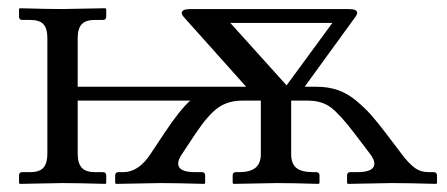

<svg xmlns="http://www.w3.org/2000/svg" viewBox="-20 -451 1102 473"><path d="M686 -240.7 798.8 -394.5H547.4ZM588.9 -203.1H576.7Q541.5 -203.1 516.8 -185.3Q492.2 -167.5 461.9 -122.1L428.2 -71.3Q418.9 -57.6 418.9 -47.9Q418.9 -26.9 460.9 -26.9H477.5Q485.4 -26.9 485.4 -18.6V0L483.4 2Q411.1 0 375.5 0L265.6 2L263.7 0V-18.6Q263.7 -26.9 272 -26.9H283.7Q321.3 -26.9 350.6 -71.3L384.3 -122.1Q423.8 -181.6 448.7 -203.1H171.4V-71.8Q171.4 -49.3 181.2 -38.1Q190.9 -26.9 214.4 -26.9H233.4Q241.7 -26.9 241.7 -18.6V0L239.7 2Q171.4 0 132.3 0L28.8 2L26.9 0V-18.6Q26.9 -26.9 34.7 -26.9H53.7Q77.6 -26.9 87.2 -38.1Q96.7 -49.3 96.7 -71.8V-357.9Q96.7 -380.4 87.2 -391.1Q77.6 -401.9 53.7 -401.9H34.7Q26.9 -401.9 26.9 -410.2V-428.7L28.8 -430.7Q96.7 -428.7 132.3 -428.7L239.7 -430.7L241.7 -428.7V-410.2Q241.7 -401.9 233.4 -401.9H214.4Q190.9 -401.9 181.2 -391.1Q171.4 -380.4 171.4 -357.9V-237.3H555.7H586.4L433.1 -408.7Q427.7 -414.6 427.7 -418.9Q427.7 -428.7 449.7 -428.7H838.9Q859.9 -428.7 859.9 -419.4Q859.9 -415 855 -408.7L730.5 -237.3H759.8Q788.6 -237.3 812.5 -229Q836.4 -220.7 857.9 -202.6Q879.4 -184.6 894.3 -167.7Q909.2 -150.9 931.2 -122.1L969.7 -71.3Q986.3 -49.3 1001 -38.1Q1015.6 -26.9 1036.6 -26.9H1048.3Q1056.6 -26.9 1056.6 -18.6V0L1054.7 2Q983.9 0 944.8 0L836.9 2L835 0V-18.6Q835 -26.9 842.8 -26.9H859.4Q902.3 -26.9 902.3 -47.9Q902.3 -57.6 892.1 -71.3L853.5 -122.1Q817.9 -168.9 795.4 -186Q772.9 -203.1 738.8 -203.1H697.3V-71.3Q697.3 -47.9 710 -37.4Q722.7 -26.9 752 -26.9H758.8Q767.1 -26.9 767.1 -18.6V0L765.1 2Q700.7 0 661.6 0L555.2 2L553.2 0V-18.6Q553.2 -26.9 561 -26.9H567.9Q597.2 -26.9 609.9 -38.1Q622.6 -49.3 622.6 -71.3V-203.1Z"/></svg>

Font: Libertinage
Style: l
Weight: 400
Designer: OSP
Foundry: OSP
Version: Version 1.0; 2008; OFL relea